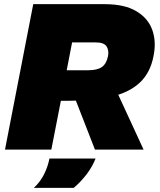

<svg xmlns="http://www.w3.org/2000/svg" viewBox="-20 -720 772 924"><path d="M4 0 140 -700H483Q579 -700 635.5 -666.5Q692 -633 712.5 -577Q733 -521 719 -451Q704 -371 654 -323.5Q604 -276 519 -255.5Q434 -235 313 -235H273L227 0ZM301 -382H405Q449 -382 471 -398Q493 -414 500 -451Q505 -477 493 -496.5Q481 -516 439 -516H327ZM437 0 340 -249 539 -286 671 0ZM143 184Q174 155 192 119Q210 83 218 43H440Q424 83 397 118.5Q370 154 335 184Z"/></svg>

Font: REM Black
Style: Italic
Weight: 900
Italic angle: -11°
Designer: Octavio Pardo
Foundry: Ashler Design
Version: Version 1.005;gftools[0.9.28]